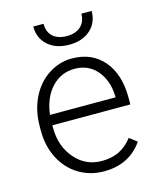

<svg xmlns="http://www.w3.org/2000/svg" viewBox="-111 -808 739 896"><g transform="rotate(-15 258.5 -360.0)"><path d="M280.8 9.8Q213.4 9.8 158.9 -23.4Q104.5 -56.6 74.2 -116Q43.9 -175.3 43.9 -249V-270Q43.9 -346.2 73.5 -407.2Q103 -468.3 155.8 -503.2Q208.5 -538.1 270 -538.1Q366.2 -538.1 422.6 -472.4Q479 -406.7 479 -293V-260.3H102.1V-249Q102.1 -159.2 153.6 -99.4Q205.1 -39.6 283.2 -39.6Q330.1 -39.6 366 -56.6Q401.9 -73.7 431.2 -111.3L467.8 -83.5Q403.3 9.8 280.8 9.8ZM270 -488.3Q204.1 -488.3 158.9 -439.9Q113.8 -391.6 104 -310.1H420.9V-316.4Q418.5 -392.6 377.4 -440.4Q336.4 -488.3 270 -488.3ZM417.5 -728.5Q417.5 -672.4 379.2 -637.7Q340.8 -603 276.4 -603Q212.9 -603 174.1 -637.5Q135.3 -671.9 135.3 -728.5H185.1Q185.1 -688 209.2 -666.5Q233.4 -645 276.4 -645Q319.3 -645 343.5 -667.5Q367.7 -689.9 367.7 -728.5Z"/></g></svg>

Font: RobotoInd Light
Style: Regular
Weight: 300
Designer: Google
Version: Version 2.001151; 2014